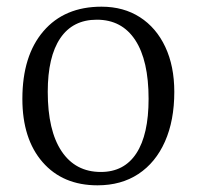

<svg xmlns="http://www.w3.org/2000/svg" viewBox="-20 -541 589 575"><path d="M272 14Q168 14 107.5 -55.5Q47 -125 47 -245Q47 -374 110 -447.5Q173 -521 284 -521Q350 -521 399 -489.5Q448 -458 475 -400.5Q502 -343 502 -266Q502 -180 474 -117Q446 -54 394.5 -20Q343 14 272 14ZM282 -26Q352 -26 388.5 -82Q425 -138 425 -245Q425 -360 385 -421Q345 -482 270 -482Q198 -482 160.5 -426.5Q123 -371 123 -266Q123 -150 164.5 -88Q206 -26 282 -26Z"/></svg>

Font: Literata 36pt Light
Style: Regular
Weight: 300
Designer: Latin by Veronika Burian and Jose Scaglione. Greek by Irene Vlachou. Cyrillic by Vera Evstafieva.
Foundry: TypeTogether
Version: Version 3.002